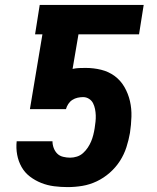

<svg xmlns="http://www.w3.org/2000/svg" viewBox="-20 -755 640 783"><path d="M256 8Q228 8 200.5 4.5Q173 1 148 -9Q123 -19 102 -35Q81 -51 68 -74Q55 -97 50 -124Q45 -151 48 -179H194Q194 -165 199 -151.5Q204 -138 213.5 -128.5Q223 -119 237.5 -115.5Q252 -112 266 -112Q280 -112 294 -116.5Q308 -121 319 -131Q330 -141 338 -153Q346 -165 351.5 -178Q357 -191 360.5 -205Q364 -219 366 -232Q368 -245 369.5 -258.5Q371 -272 370.5 -285Q370 -298 367.5 -310.5Q365 -323 359.5 -334Q354 -345 343 -352Q332 -359 319 -359Q308 -359 296.5 -356.5Q285 -354 275 -347.5Q265 -341 258.5 -331Q252 -321 249 -310H102L153 -615H123L142 -735H566L547 -615H300L276 -474Q290 -477 303 -477.5Q316 -478 329 -478Q362 -478 392.5 -470.5Q423 -463 447.5 -445Q472 -427 487.5 -400Q503 -373 510 -342.5Q517 -312 516 -279Q515 -246 510 -213Q505 -184 495.5 -154.5Q486 -125 469 -98.5Q452 -72 427.5 -50.5Q403 -29 374.5 -15.5Q346 -2 316 3Q286 8 256 8Z"/></svg>

Font: Iosevka Heavy Extended Oblique
Style: Regular
Weight: 900
Width: 7
Italic angle: -9°
Monospace: yes
Designer: Belleve Invis
Foundry: Belleve Invis
Version: Version 32.5.0; ttfautohint (v1.8.4)